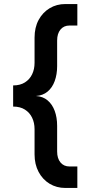

<svg xmlns="http://www.w3.org/2000/svg" viewBox="-20 -730 434 950"><path d="M45 -202.7V-307.3Q79.7 -307.3 103.2 -322.2Q126.7 -337 138.8 -362.2Q151 -387.3 151 -419.3V-543.7Q151 -594 171 -631.2Q191 -668.3 225.5 -689.2Q260 -710 303.3 -710H362.7V-603.7H323.7Q295.7 -603.7 279.2 -583.7Q262.7 -563.7 262.7 -529.7V-403Q262.7 -362 250.7 -329Q238.7 -296 215.3 -276.7Q192 -257.3 157.7 -255ZM303.3 200Q260 200 225.5 179.2Q191 158.3 171 120.7Q151 83 151 33.7V-90.7Q151 -122.7 138.8 -147.8Q126.7 -173 103.2 -187.8Q79.7 -202.7 45 -202.7V-307.3L157.7 -255Q192 -253 215.3 -233.5Q238.7 -214 250.7 -181.3Q262.7 -148.7 262.7 -107V19.7Q262.7 53.7 279.2 73.7Q295.7 93.7 323.7 93.7H362.7V200Z"/></svg>

Font: Fustat
Style: Regular
Weight: 400
Designer: Mohamed Gaber, Khaled Hosny, Laura Garcia Mut
Foundry: Kief Type Foundry, Alif Type Foundry, Hard Type Foundry
Version: Version 1.007